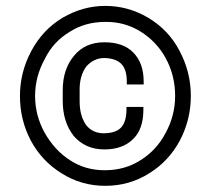

<svg xmlns="http://www.w3.org/2000/svg" viewBox="-20 -677 707 644"><path d="M189.5 -617.2Q257.8 -657.2 333 -657.2Q410.2 -657.2 477.5 -617.2Q545.9 -576.2 582 -506.8Q620.1 -435.5 620.1 -355.5Q620.1 -276.4 584 -207Q546.9 -136.7 480.5 -95.7Q414.1 -53.7 333 -53.7Q252.9 -53.7 186.5 -95.7Q120.1 -136.7 83 -206.1Q46.9 -275.4 46.9 -355Q46.9 -434.6 85 -505.9Q123 -577.1 189.5 -617.2ZM129.9 -231.4Q164.1 -171.9 214.8 -139.6Q266.6 -105.5 333 -106Q399.4 -106.4 451.2 -139.6Q504.9 -172.9 535.2 -230.5Q567.4 -289.1 567.4 -355.5Q567.4 -423.8 536.1 -481.4Q505.9 -537.1 451.2 -571.3Q397.5 -604.5 333 -603.5Q265.6 -603.5 213.9 -570.3Q158.2 -537.1 129.9 -478.5Q97.7 -419.9 97.7 -355Q97.7 -290 129.9 -231.4ZM190.4 -338.9V-374Q190.4 -445.3 228.5 -490.2Q265.6 -535.2 330.1 -535.2Q393.6 -535.2 426.8 -501Q461.9 -465.8 461.9 -403.3V-393.6H405.3V-403.3Q405.3 -444.3 386.7 -462.9Q368.2 -481.4 330.1 -482.4Q294.9 -482.4 269.5 -454.1Q246.1 -421.9 247.1 -373V-336.9Q247.1 -289.1 268.6 -257.8Q291 -229.5 329.1 -230Q367.2 -230.5 384.8 -248Q403.3 -265.6 404.3 -308.6V-318.4H460.9V-308.6Q460.9 -244.1 426.8 -210.9Q391.6 -175.8 330.1 -175.8Q266.6 -175.8 227.5 -220.7Q190.4 -267.6 190.4 -338.9Z"/></svg>

Font: RobotoJAA
Style: Medium
Weight: 500
Version: Version 2.05; 2016-11-05